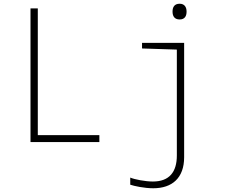

<svg xmlns="http://www.w3.org/2000/svg" viewBox="-20 -759 1240 1026"><path d="M940 -655C968 -655 977 -674 977 -697C977 -721 966 -739 940 -739C912 -739 902 -721 902 -697C902 -672 913 -655 940 -655ZM143 0H511V-37H182V-714H143ZM799 247C900 247 964 192 964 81V-530H739V-500L925 -494V72C925 160 885 211 797 211C757 211 699 200 676 190V228C696 235 751 247 799 247Z"/></svg>

Font: Noto Sans Mono ExtraLight
Style: Regular
Weight: 200
Designer: Monotype Design Team
Foundry: Monotype Imaging Inc.
Version: Version 2.014